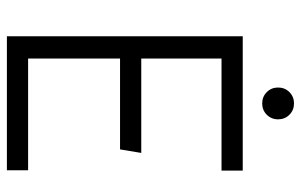

<svg xmlns="http://www.w3.org/2000/svg" viewBox="-174 -678 852 543"><g transform="rotate(90 251.5 -406.0)"><path d="M82 -667H462V-607H145V-380H412L402 -320H145V-60H461V0H82ZM272 -722Q253 -722 240 -735Q227 -748 227 -767Q227 -786 240 -799Q253 -812 272 -812Q291 -812 304 -799Q317 -786 317 -767Q317 -748 304 -735Q291 -722 272 -722Z"/></g></svg>

Font: Epunda Sans Light
Style: Regular
Weight: 300
Designer: Simon Atzbach
Foundry: typofactur
Version: Version 2.204; ttfautohint (v1.8.4.7-5d5b)